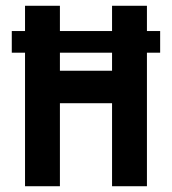

<svg xmlns="http://www.w3.org/2000/svg" viewBox="-20 -645 596 665"><path d="M66.7 0V-462.5H20.8V-537.5H66.7V-625H187.5V-537.5H368.1V-625H488.9V-537.5H534.7V-462.5H488.9V0H368.1V-287.5H187.5V0ZM187.5 -400H368.1V-462.5H187.5Z"/></svg>

Font: co2trust
Style: Bold
Weight: 700
Designer: Kristian Moeller
Foundry: Dicotype
Version: Version 1.000